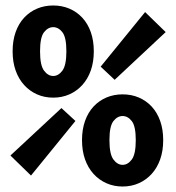

<svg xmlns="http://www.w3.org/2000/svg" viewBox="-20 -668 640 700"><path d="M174 -312Q142 -312 115 -324Q88 -336 68 -358Q48 -380 37 -411Q26 -442 26 -481Q26 -520 37 -551Q48 -582 68 -603.5Q88 -625 115 -636.5Q142 -648 174 -648Q206 -648 233 -636.5Q260 -625 280 -603.5Q300 -582 311 -551Q322 -520 322 -481Q322 -442 311 -411Q300 -380 280 -358Q260 -336 233 -324Q206 -312 174 -312ZM174 -391Q193 -391 207.5 -410.5Q222 -430 222 -481Q222 -532 207.5 -550.5Q193 -569 174 -569Q155 -569 140.5 -550.5Q126 -532 126 -481Q126 -430 140.5 -410.5Q155 -391 174 -391ZM93 -28 18 -101 204 -274 255 -227ZM398 -377 347 -425 509 -624 584 -551ZM427 12Q395 12 368 0Q341 -12 321 -34Q301 -56 290 -87Q279 -118 279 -157Q279 -196 290 -227Q301 -258 321 -279.5Q341 -301 368 -312.5Q395 -324 427 -324Q459 -324 486 -312.5Q513 -301 533 -279.5Q553 -258 564 -227Q575 -196 575 -157Q575 -118 564 -87Q553 -56 533 -34Q513 -12 486 0Q459 12 427 12ZM427 -67Q446 -67 460.5 -86.5Q475 -106 475 -157Q475 -208 460.5 -226.5Q446 -245 427 -245Q408 -245 393.5 -226.5Q379 -208 379 -157Q379 -106 393.5 -86.5Q408 -67 427 -67Z"/></svg>

Font: Source Code Pro
Style: Bold
Weight: 700
Monospace: yes
Designer: Paul D. Hunt, Teo Tuominen
Foundry: Adobe Systems Incorporated
Version: Version 2.030;PS 1.000;hotconv 16.6.51;makeotf.lib2.5.65220